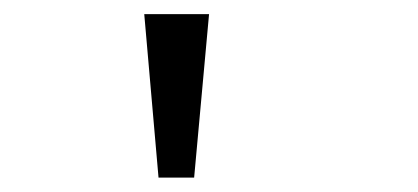

<svg xmlns="http://www.w3.org/2000/svg" viewBox="-20 -657 586 269"><path d="M272.9 -637.2 252 -408.2H202.1L182.1 -637.2Z"/></svg>

Font: Anonymous Pro
Style: Regular
Weight: 400
Monospace: yes
Designer: Mark Simonson
Version: Version 1.002